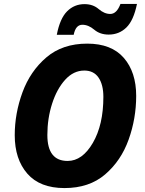

<svg xmlns="http://www.w3.org/2000/svg" viewBox="-20 -947 738 977"><path d="M308 10Q434 10 515 -59.5Q596 -129 634.5 -236.5Q673 -344 673 -459Q673 -580 610 -652.5Q547 -725 424 -725Q298 -725 216 -655Q134 -585 94.5 -477.5Q55 -370 55 -259Q55 -137 119 -63.5Q183 10 308 10ZM324 -128Q221 -128 221 -260Q221 -344 245 -419Q269 -494 311.5 -541Q354 -588 409 -588Q457 -588 481.5 -552Q506 -516 506 -454Q506 -312 452.5 -220Q399 -128 324 -128ZM269 -770H355Q365 -821 399 -821Q430 -821 459.5 -796Q489 -771 533 -771Q586 -771 623 -807Q660 -843 677 -927H593Q574 -876 541 -876Q511 -876 482 -901Q453 -926 410 -926Q358 -926 321.5 -889.5Q285 -853 269 -770Z"/></svg>

Font: Noto Sans Display Extra
Style: Italic
Weight: 800
Italic angle: -12°
Designer: Monotype Design Team
Foundry: Monotype Imaging Inc.
Version: Version 1.900